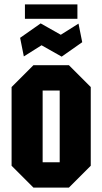

<svg xmlns="http://www.w3.org/2000/svg" viewBox="-20 -858 468 878"><path d="M33 -100V-460L133 -560H295L395 -460V-100L295 0H133ZM175 -116H253V-444H175ZM89 -600 72 -685 166 -751 258 -699 339 -750 356 -665 262 -599 170 -651ZM94 -772V-838H334V-772Z"/></svg>

Font: Tektur Condensed SemiBold
Style: Regular
Weight: 600
Width: 3
Designer: Adam Jagosz
Foundry: Adam Jagosz
Version: Version 1.005;gftools[0.9.30]